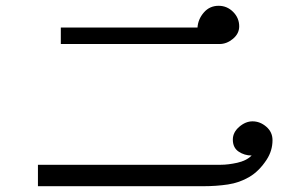

<svg xmlns="http://www.w3.org/2000/svg" viewBox="-20 -698 1040 663"><path d="M921 -214Q921 -178 901 -147Q875 -107 841 -87Q807 -67 767 -61Q727 -55 682 -55H111V-129H742Q768 -129 799.5 -136Q831 -143 849 -161Q824 -161 804 -174.5Q784 -188 784 -216Q784 -241 806 -260Q828 -279 852 -279Q878 -279 899.5 -260.5Q921 -242 921 -214ZM806 -607Q806 -582 784.5 -564Q763 -546 738 -546H190V-603H662Q664 -632 684 -655Q704 -678 735 -678Q764 -678 785 -657Q806 -636 806 -607Z"/></svg>

Font: Kaisei Decol
Style: Bold
Weight: 700
Designer: Font-Kai, 金井和夫
Foundry: KAZUO KANAI
Version: Version 5.003